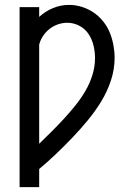

<svg xmlns="http://www.w3.org/2000/svg" viewBox="-20 -559 540 784"><path d="M60 205H140V131Q176 101 210 68.5Q244 36 276.5 2Q309 -32 339 -68.5Q369 -105 393.5 -145Q418 -185 433 -230.5Q448 -276 448 -323Q448 -349 443 -375.5Q438 -402 428 -426.5Q418 -451 401 -472Q384 -493 362 -508Q340 -523 314 -531Q288 -539 262 -539Q228 -539 196.5 -526Q165 -513 140 -490V-530H60ZM140 28V-377Q145 -396 156 -412.5Q167 -429 182.5 -441Q198 -453 216.5 -459.5Q235 -466 255 -466Q281 -466 304.5 -453.5Q328 -441 342 -419.5Q356 -398 362 -372.5Q368 -347 368 -322Q368 -286 357 -251.5Q346 -217 328 -186.5Q310 -156 287.5 -128Q265 -100 240.5 -73.5Q216 -47 191 -22Q166 3 140 28Z"/></svg>

Font: Iosevka SS09
Style: Regular
Weight: 400
Monospace: yes
Designer: Belleve Invis
Foundry: Belleve Invis
Version: Version 5.2.1; ttfautohint (v1.8.3)